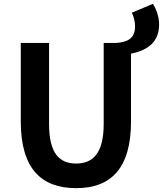

<svg xmlns="http://www.w3.org/2000/svg" viewBox="-20 -964 847 998"><path d="M376 14C556 14 661 -88 661 -333V-685C749 -703 807 -746 807 -837C807 -879 791 -919 775 -944L665 -898C674 -881 682 -854 682 -827C682 -759 636 -745 585 -741H519V-320C519 -166 462 -114 376 -114C289 -114 235 -166 235 -320V-741H88V-333C88 -88 194 14 376 14Z"/></svg>

Font: Noto Sans Mono CJK SC
Style: Bold
Weight: 700
Designer: Ryoko NISHIZUKA 西塚涼子 (kana, bopomofo & ideographs); Paul D. Hunt (Latin, Greek & Cyrillic); Sandoll Communications 산돌커뮤니
Foundry: Adobe
Version: Version 2.004;hotconv 1.0.118;makeotfexe 2.5.65603